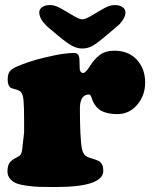

<svg xmlns="http://www.w3.org/2000/svg" viewBox="-20 -735 606 766"><path d="M369.1 -687Q400.4 -705.6 412.6 -710.2Q424.8 -714.8 438.5 -714.8Q456.5 -714.8 468.5 -706.8Q480.5 -698.7 480.5 -685.5Q480.5 -664.1 457 -638.7L411.1 -599.1Q371.6 -565.4 351.8 -553.5Q332 -541.5 308.6 -541.5Q287.1 -541.5 267.1 -552.5Q247.1 -563.5 215.8 -589.4L168 -629.4Q157.2 -640.6 151.9 -647.2Q146.5 -653.8 141.6 -664.3Q136.7 -674.8 136.7 -685.5Q136.7 -698.7 148.7 -706.8Q160.6 -714.8 178.7 -714.8Q192.4 -714.8 204.6 -710.2Q216.8 -705.6 248 -687Q252 -684.6 262.2 -678.5Q272.5 -672.4 275.9 -670.4Q279.3 -668.5 286.4 -664.8Q293.5 -661.1 298.3 -659.7Q303.2 -658.2 308.6 -657.7Q314 -658.2 318.8 -659.7Q323.7 -661.1 330.8 -664.8Q337.9 -668.5 341.3 -670.4Q344.7 -672.4 355 -678.5Q365.2 -684.6 369.1 -687ZM76.2 -208V-250.5Q76.2 -313 73.7 -336.4Q71.3 -359.9 62.5 -368.7Q56.2 -375 40.3 -378.9Q24.4 -382.8 20.5 -386.7Q10.7 -395.5 10.7 -417Q10.7 -439.9 19 -450.4Q27.3 -460.9 46.4 -469.2Q95.7 -490.2 150.9 -503.7Q206.1 -517.1 234.1 -520.5Q262.2 -523.9 275.9 -523.9Q295.9 -523.9 296.9 -497.6Q297.9 -478 297.9 -463.4Q297.9 -453.6 302.2 -448.7Q306.6 -443.8 311.5 -443.8Q321.8 -443.8 338.9 -471.7Q356.9 -500 378.9 -516.4Q400.9 -532.7 436.5 -532.7Q492.7 -532.7 525.9 -496.8Q559.1 -460.9 559.1 -405.8Q559.1 -354 527.3 -316.9Q495.6 -279.8 448.7 -279.8Q422.4 -279.8 402.8 -285.6Q383.3 -291.5 373.5 -300Q363.8 -308.6 357.2 -318.8Q350.6 -329.1 348.1 -337.6Q345.7 -346.2 342.5 -352.1Q339.4 -357.9 334.5 -357.9Q320.8 -357.9 312 -349.1Q298.8 -335 298.8 -303.2Q298.8 -181.6 307.1 -140.1Q311.5 -118.2 327.6 -109.4Q332.5 -106.9 350.3 -101.6Q368.2 -96.2 376 -91.3Q392.1 -81.1 392.1 -53.7Q392.1 11.2 201.7 11.2Q163.1 11.2 138.9 10.5Q114.7 9.8 87.4 6.1Q60.1 2.4 44.9 -3.9Q29.8 -10.3 19.8 -22.2Q9.8 -34.2 9.8 -51.3Q9.8 -78.1 22.5 -90.8Q30.3 -98.6 41.5 -104.2Q52.7 -109.9 57.1 -112.8Q67.9 -120.6 69.3 -145Q69.8 -150.9 71.5 -165.8Q73.2 -180.7 74.7 -192.9Q76.2 -205.1 76.2 -208Z"/></svg>

Font: Cooper* Black
Style: Regular
Weight: 900
Designer: Owen Earl
Foundry: indestructible type*
Version: Version 0.001